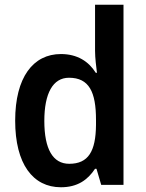

<svg xmlns="http://www.w3.org/2000/svg" viewBox="-20 -780 615 810"><path d="M237 10C307 10 350 -21 381 -68H387L407 0H501V-760H381V-566C381 -535 386 -498 389 -473H384C354 -521 306 -552 237 -552C120 -552 44 -454 44 -271C44 -88 119 10 237 10ZM272 -89C203 -89 167 -151 167 -270C167 -386 203 -452 271 -452C356 -452 385 -392 385 -274V-253C384 -142 353 -89 272 -89Z"/></svg>

Font: Noto Sans Gujarati UI SemiCondensed SemiBold
Style: Regular
Weight: 600
Width: 4
Designer: Jelle Bosma - Monotype Design Team, Universal Thirst
Foundry: Monotype Imaging Inc.
Version: Version 2.106